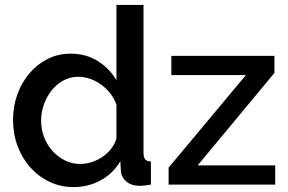

<svg xmlns="http://www.w3.org/2000/svg" viewBox="-20 -750 1170 780"><path d="M665 -69 979 -445H676V-523H1095V-454L783 -78H1098V0H665ZM279 10Q226 10 181 -11.5Q136 -33 103 -70Q70 -107 51.5 -156.5Q33 -206 33 -263Q33 -318 50.5 -366.5Q68 -415 99.5 -452Q131 -489 173.5 -510.5Q216 -532 267 -532Q330 -532 378 -501.5Q426 -471 453 -424V-730H563V-130Q563 -111 569.5 -103Q576 -95 593 -94V0Q576 3 565.5 4Q555 5 548 5Q515 5 494 -12Q473 -29 471 -56L469 -95Q440 -46 390 -18Q340 10 279 10ZM306 -84Q330 -84 354 -92Q378 -100 398 -114Q418 -128 432.5 -147Q447 -166 453 -188V-325Q444 -350 427.5 -371Q411 -392 390 -407Q369 -422 345.5 -430Q322 -438 298 -438Q265 -438 237.5 -423Q210 -408 190 -383Q170 -358 158.5 -326Q147 -294 147 -260Q147 -224 159.5 -192Q172 -160 194 -136Q216 -112 244.5 -98Q273 -84 306 -84Z"/></svg>

Font: IngvarSans
Style: Regular
Weight: 600
Version: Version 3.000